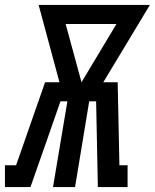

<svg xmlns="http://www.w3.org/2000/svg" viewBox="-65 -755 625 775"><path d="M-45 0V-88H0L117 -423H175L91 -735H540L352 -423H410L417 -88H450V0H330L323 -346H295L238 0H149L207 -346H179L132 -211L58 0ZM264 -423 405 -658H200Z"/></svg>

Font: Iosevka Slab Semibold
Style: Italic
Weight: 600
Italic angle: -9°
Monospace: yes
Designer: Belleve Invis
Foundry: Belleve Invis
Version: Version 11.1.1; ttfautohint (v1.8.3)